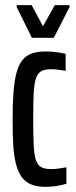

<svg xmlns="http://www.w3.org/2000/svg" viewBox="-20 -718 294 746"><path d="M157 8Q124 8 101 -1.5Q78 -11 64 -30.5Q50 -50 42 -81Q34 -112 31.5 -154.5Q29 -197 29 -253Q29 -316 32.5 -361Q36 -406 44.5 -436.5Q53 -467 67.5 -485Q82 -503 104 -510.5Q126 -518 156 -518Q176 -518 197 -515.5Q218 -513 235 -509V-443Q223 -445 207.5 -447Q192 -449 177 -449Q155 -449 141.5 -442Q128 -435 120.5 -415.5Q113 -396 111 -358Q109 -320 109 -257Q109 -191 111 -151.5Q113 -112 121 -92.5Q129 -73 143 -67Q157 -61 180 -61Q195 -61 210.5 -63.5Q226 -66 238 -68V-4Q218 2 197.5 5Q177 8 157 8ZM104 -571 45 -690V-698H103L147 -616L193 -698H250V-690L189 -571Z"/></svg>

Font: Saira UltraCondensed SemiBold
Style: Regular
Weight: 600
Width: 1
Designer: Hector Gatti with collaboration of the Omnibus-Type team
Foundry: Omnibus-Type
Version: Version 1.101